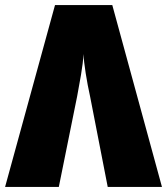

<svg xmlns="http://www.w3.org/2000/svg" viewBox="-20 -734 656 754"><path d="M421 -714H196L0 0H211L283 -356Q290 -393 298 -439.5Q306 -486 308 -522Q309 -494 316.5 -446.5Q324 -399 334 -354L403 0H616Z"/></svg>

Font: Noto Sans Display SemiCondensed Black
Style: Regular
Weight: 900
Width: 4
Designer: Monotype Design Team
Foundry: Monotype Imaging Inc.
Version: Version 1.900